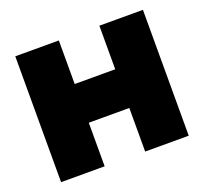

<svg xmlns="http://www.w3.org/2000/svg" viewBox="-95 -618 773 728"><g transform="rotate(-20 291.5 -254.0)"><path d="M34.2 -507.8H210V-332H373.5V-507.8H549.3V0H373.5V-175.8H210V0H34.2Z"/></g></svg>

Font: Giphurs Black
Style: Regular
Weight: 900
Version: Version 0.920; ttfautohint (v1.8.4.7-5d5b)